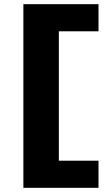

<svg xmlns="http://www.w3.org/2000/svg" viewBox="-20 -790 538 920"><path d="M92 -770H452V-640H262V-20H452V110H92Z"/></svg>

Font: Enso Black
Style: Regular
Weight: 900
Designer: Coji Morishita
Foundry: UNDERFOREST DESIGN
Version: Version 1.000